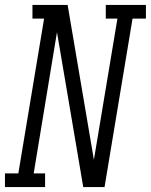

<svg xmlns="http://www.w3.org/2000/svg" viewBox="-50 -755 609 775"><path d="M-30 0V-55H24L128 -680H81V-735H223L329 -110L424 -680H377V-735H539V-680H485L372 0H286L180 -625L86 -55H132V0Z"/></svg>

Font: Iosevka Slab Light Oblique
Style: Regular
Weight: 300
Italic angle: -9°
Monospace: yes
Designer: Belleve Invis
Foundry: Belleve Invis
Version: Version 11.1.1; ttfautohint (v1.8.3)